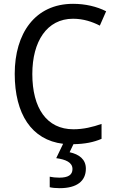

<svg xmlns="http://www.w3.org/2000/svg" viewBox="-20 -744 604 1004"><path d="M429 138C429 89 394 63 344 52L364 10C424 9 469 0 511 -18V-96C465 -80 417 -68 364 -68C224 -68 149 -179 149 -357C149 -527 225 -646 362 -646C416 -646 463 -630 502 -610L535 -685C486 -710 426 -724 362 -724C163 -724 57 -569 57 -358C57 -148 145 -12 310 8L274 83C324 90 359 105 359 140C359 171 336 185 290 185C272 185 253 183 240 180V235C252 238 271 240 292 240C382 240 429 203 429 138Z"/></svg>

Font: Noto Sans Georgian SemiCondensed
Style: Regular
Weight: 400
Width: 4
Designer: Monotype Design Team, Akaki Razmadze
Foundry: Google LLC
Version: Version 2.005